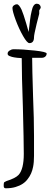

<svg xmlns="http://www.w3.org/2000/svg" viewBox="-22 -919 296 1033"><path d="M-2 82V74Q-1 70 -1 65Q-1 61 13 55Q61 40 78 22Q106 -9 106 -91Q106 -157 101 -347Q95 -514 95 -602V-606Q92 -606 85.5 -607Q79 -608 71 -608Q53 -610 42 -613Q27 -617 21 -623Q19 -627 19 -631Q19 -640 29.5 -647Q40 -654 51 -654Q101 -654 165 -647Q229 -640 229 -631Q229 -621 221.5 -614.5Q214 -608 202 -608H151Q151 -555 156 -397Q161 -280 161 -187V-80Q161 -45 156 -21Q149 16 128 43Q106 74 62 87Q40 94 9 94Q-2 94 -2 82ZM45 -876Q45 -884 52.5 -890Q60 -896 69 -896Q80 -896 94 -867Q104 -844 119 -793L132 -747Q135 -771 136 -780Q137 -789 140 -813.5Q143 -838 148 -858Q156 -899 176 -899Q185 -899 191 -893Q197 -887 197 -878Q197 -875 193 -870L189 -863V-845L175 -790Q161 -732 161 -719Q161 -687 136 -687Q124 -687 102 -725.5Q80 -764 62.5 -811Q45 -858 45 -876Z"/></svg>

Font: Amatic SC
Style: Bold
Weight: 700
Designer: Multiple Designers
Foundry: Vernon Adams
Version: Version 2.505